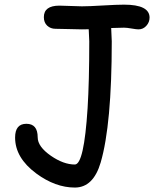

<svg xmlns="http://www.w3.org/2000/svg" viewBox="-20 -760 705 838"><path d="M584.5 -631.8Q575.7 -631.8 554.4 -635.5Q533.2 -639.2 521.5 -639.2Q497.6 -639.2 465.3 -637.7L467.8 -579.6Q467.8 -216.3 419.4 -50.8Q387.2 58.6 306.6 58.6Q221.7 58.6 138.2 -2.9Q45.9 -71.3 45.9 -159.7Q45.9 -219.7 95.2 -219.7Q144.5 -219.7 144.5 -160.6Q144.5 -120.1 202.1 -80.1Q257.3 -42 306.6 -42Q346.7 -42 362.3 -287.6Q369.6 -403.8 369.6 -579.6Q369.6 -593.3 367.2 -632.3L337.4 -631.8Q318.4 -631.8 280 -633.1Q241.7 -634.3 222.2 -634.3Q200.7 -634.3 186 -647.9Q171.4 -661.6 171.4 -685.1Q171.4 -735.4 239.3 -735.4Q255.9 -735.4 288.6 -733.9Q321.3 -732.4 337.4 -732.4Q368.2 -732.4 429.4 -736.1Q490.7 -739.7 521.5 -739.7Q632.8 -739.7 632.8 -683.1Q632.8 -663.6 619.6 -648.4Q605.5 -631.8 584.5 -631.8Z"/></svg>

Font: YBG Kramawirya
Style: Regular
Weight: 400
Designer: R.S. Wihananto
Foundry: R.S. Wihananto
Version: Version 2.0.1